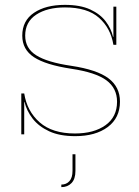

<svg xmlns="http://www.w3.org/2000/svg" viewBox="-20 -552 570 789"><path d="M289 7.5Q225 7.5 182 -12.5Q139 -32.5 114.2 -64.5Q89.5 -96.5 80.5 -133.5H75L79.5 -168Q91 -95 143 -49.2Q195 -3.5 288 -3.5Q366 -3.5 413.5 -37.5Q461 -71.5 461 -134Q461 -189.5 417.2 -222Q373.5 -254.5 272.5 -269.5Q167.5 -285.5 119.5 -317Q71.5 -348.5 71.5 -405.5Q71.5 -467 119.8 -499.5Q168 -532 246.5 -532Q310 -532 351 -513Q392 -494 414.5 -464Q437 -434 444.5 -400.5H450L446 -368Q435 -436 387 -478.8Q339 -521.5 247 -521.5Q174 -521.5 128.8 -491.8Q83.5 -462 83.5 -405.5Q83.5 -353.5 128.8 -324.8Q174 -296 273 -281.5Q379 -265.5 426 -230Q473 -194.5 473 -134.5Q473 -67.5 422.8 -30Q372.5 7.5 289 7.5ZM67.5 0V-168H79.5V0ZM446 -368V-524.5H458V-368ZM278 82H290V150.5Q290 183.5 274 200.2Q258 217 232 217V206.5Q252.5 206.5 265.2 192.5Q278 178.5 278 150Z"/></svg>

Font: Hepta Slab ExtraLight Thin
Style: Regular
Weight: 250
Version: Version 1.102